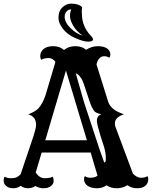

<svg xmlns="http://www.w3.org/2000/svg" viewBox="-54 -1006 820 1036"><path d="M58.1 -3.4Q40 9.8 16.8 9.8Q-6.3 9.8 -20.3 -2.2Q-34.2 -14.2 -34.2 -29.8Q-34.2 -45.4 -29.3 -52.7Q-15.1 -44.4 5.6 -44.4Q26.4 -44.4 36.9 -50Q47.4 -55.7 57.1 -65.4L126.5 -271L136.2 -304.7Q140.6 -319.8 140.6 -332.5Q140.6 -377 98.6 -389.2Q137.2 -403.8 152.8 -420.9Q177.2 -447.8 191.4 -491.7L245.1 -671.9Q229.5 -692.9 208 -692.9Q186.5 -692.9 168 -683.6Q163.1 -692.4 163.1 -703.4Q163.1 -714.4 167.7 -724.1Q172.4 -733.9 180.7 -741.2Q199.2 -756.8 233.4 -756.8Q267.6 -756.8 291.5 -736.3Q315.9 -756.8 352.3 -756.8Q388.7 -756.8 410.2 -737.3Q441.4 -756.8 473.6 -756.8Q505.9 -756.8 523.7 -744.6Q541.5 -732.4 541.5 -711.4Q541.5 -701.7 535.6 -694.3Q524.4 -702.6 509.3 -702.6Q476.6 -702.6 466.8 -658.2L529.3 -458.5Q541 -420.9 587.9 -399.9Q601.1 -394 614.7 -389.2Q565.9 -373 565.9 -340.8Q565.9 -328.6 569.8 -319.3L663.1 -69.3Q684.6 -46.9 706.5 -46.9Q728.5 -46.9 740.7 -55.2Q746.1 -51.3 746.1 -40.5Q746.1 -29.8 742.7 -20.8Q739.3 -11.7 731.9 -4.9Q716.3 9.8 686 9.8Q655.8 9.8 633.3 -6.8Q607.9 9.8 575.9 9.8Q543.9 9.8 521 -6.3Q499 9.8 469.2 9.8Q439.5 9.8 419.9 -2.7Q400.4 -15.1 399.4 -38.1Q399.4 -51.8 404.8 -55.2Q418 -46.9 431.6 -46.9Q460.4 -46.9 472.2 -58.6L435.1 -183.1H170.9L138.7 -75.2Q158.7 -44.4 187.3 -44.4Q215.8 -44.4 230 -52.7Q235.4 -43.9 235.4 -28.6Q235.4 -13.2 220.2 -1.7Q205.1 9.8 181.2 9.8Q157.2 9.8 137.2 -2.4Q119.6 9.8 96.9 9.8Q74.2 9.8 58.1 -3.4ZM415 -249 301.8 -625.5 190.4 -249ZM508.3 -129.4Q517.1 -129.4 517.1 -148.9Q517.1 -183.1 506.8 -215.3L488.3 -272.5Q468.8 -336.9 468.8 -353.5Q468.3 -380.9 492.7 -389.6Q459 -396.5 451.7 -410.6Q448.2 -416.5 446 -419.9Q443.8 -423.3 441.7 -428Q439.5 -432.6 436.5 -439.9Q433.6 -447.3 428.7 -460.9L398.4 -552.2Q387.7 -586.4 366.7 -604Q360.4 -609.4 355 -610.4Q387.7 -492.2 397.9 -459Q468.8 -241.2 482.9 -200.7ZM652.3 -85.4 653.3 -82.5ZM283.7 -967.3Q304.7 -986.3 329.6 -986.3Q371.6 -986.3 389.2 -966.8Q387.2 -958.5 387.2 -944.1Q387.2 -929.7 388.9 -912.8Q390.6 -896 396 -878.9Q408.2 -841.3 436 -813.5Q447.8 -801.8 447.8 -793.9Q447.8 -781.2 421.9 -781.2Q396 -781.2 351.8 -800.8Q307.6 -820.3 284.7 -851.6Q261.7 -882.8 261.7 -907.2Q261.7 -931.6 267.6 -944.8Q273.4 -958 283.7 -967.3ZM330.6 -955.1Q314.9 -955.6 304.9 -943.8Q294.9 -932.1 294.9 -916Q294.9 -885.3 327.1 -853.5Q357.9 -823.7 392.1 -813.5Q357.9 -837.9 340.8 -867.7Q323.7 -897.5 323.7 -918.9Q323.7 -940.4 330.6 -955.1Z"/></svg>

Font: Rye
Style: Regular
Weight: 400
Designer: Nicole Fally
Foundry: Nicole Fally
Version: Version 1.001